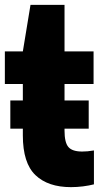

<svg xmlns="http://www.w3.org/2000/svg" viewBox="-20 -760 420 790"><path d="M22.5 -230.5V-346.5H74V-414.5H0V-548.5H74L105.5 -740H245.5V-548.5H365V-414.5H245.5V-346.5H345V-230.5H245.5V-222.5Q245.5 -173.5 261.5 -155Q277.5 -136.5 318 -136.5Q329 -136.5 340.5 -137.5Q352 -138.5 366.5 -141V-1.5Q347 3.5 321.8 6.8Q296.5 10 272 10Q177.5 10 125.8 -39.5Q74 -89 74 -203V-230.5Z"/></svg>

Font: Encode Sans Condensed Condensed ExtraBold
Style: Regular
Weight: 800
Width: 3
Designer: Multiple Designers
Foundry: Impallari Type
Version: Version 3.000; ttfautohint (v1.8.3) -l 8 -r 50 -G 200 -x 14 